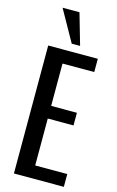

<svg xmlns="http://www.w3.org/2000/svg" viewBox="-154 -1115 715 1174"><g transform="rotate(15 203.5 -528.0)"><path d="M63 0V-810H377V-726H176V-458H339V-378H176V-81H379V0ZM199 -858 88 -1056H195L252 -858Z"/></g></svg>

Font: Oswald
Style: Regular
Weight: 400
Designer: Vernon Adams
Foundry: Vernon Adams
Version: Version 4.103; ttfautohint (v1.8.3)